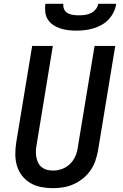

<svg xmlns="http://www.w3.org/2000/svg" viewBox="-20 -975 640 1003"><path d="M256 8Q224 8 194 2Q164 -4 138.5 -19Q113 -34 95 -57.5Q77 -81 68.5 -109.5Q60 -138 60 -169.5Q60 -201 65 -232L148 -735H256L171 -217Q168 -201 167.5 -185Q167 -169 170 -153.5Q173 -138 179.5 -124.5Q186 -111 198 -101.5Q210 -92 225 -88Q240 -84 257 -84Q280 -84 303 -92Q326 -100 344.5 -117.5Q363 -135 373 -157.5Q383 -180 386 -203L474 -735H582L492 -188Q487 -161 478 -134.5Q469 -108 452.5 -84.5Q436 -61 413 -42.5Q390 -24 364 -12.5Q338 -1 310.5 3.5Q283 8 256 8ZM379 -815Q357 -815 336 -817.5Q315 -820 295 -826.5Q275 -833 258 -844.5Q241 -856 230 -873Q219 -890 216.5 -911.5Q214 -933 217 -955H311Q309 -940 315 -926.5Q321 -913 334 -906Q347 -899 362 -897Q377 -895 392 -895Q407 -895 423 -897Q439 -899 454 -906Q469 -913 480 -926.5Q491 -940 493 -955H587Q584 -933 573.5 -911.5Q563 -890 547 -873Q531 -856 510 -844.5Q489 -833 467 -826.5Q445 -820 423 -817.5Q401 -815 379 -815Z"/></svg>

Font: Iosevka Semibold Extended
Style: Italic
Weight: 600
Width: 7
Italic angle: -9°
Monospace: yes
Designer: Belleve Invis
Foundry: Belleve Invis
Version: Version 32.5.0; ttfautohint (v1.8.4)